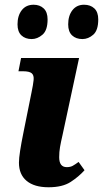

<svg xmlns="http://www.w3.org/2000/svg" viewBox="-20 -781 435 811"><path d="M185 10Q125 10 92.5 -17Q60 -44 60 -94Q60 -112 65 -144.5Q70 -177 79 -221L113 -390Q120 -423 122 -443Q124 -463 114 -471.5Q104 -480 77 -480H58L69 -536H314L244 -210Q237 -180 233.5 -159.5Q230 -139 230 -117Q230 -75 262 -75Q277 -75 287 -80.5Q297 -86 312 -97L337 -62Q313 -35 278.5 -12.5Q244 10 185 10ZM328 -616Q301 -616 284.5 -631.5Q268 -647 268 -678Q268 -715 286 -738Q304 -761 335 -761Q362 -761 378.5 -745.5Q395 -730 395 -699Q395 -653 374 -634.5Q353 -616 328 -616ZM114 -616Q87 -616 70.5 -631.5Q54 -647 54 -678Q54 -715 72 -738Q90 -761 122 -761Q148 -761 164.5 -745.5Q181 -730 181 -699Q181 -653 159.5 -634.5Q138 -616 114 -616Z"/></svg>

Font: Noto Serif SemiCondensed ExtraBold
Style: Italic
Weight: 800
Width: 4
Italic angle: -12°
Designer: Monotype Design Team
Foundry: Monotype Imaging Inc.
Version: Version 2.014; ttfautohint (v1.8.4.7-5d5b)